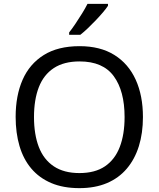

<svg xmlns="http://www.w3.org/2000/svg" viewBox="-20 -964 821 994"><path d="M720 -358Q720 -275 699 -207.5Q678 -140 636.5 -91Q595 -42 533.5 -16Q472 10 391 10Q307 10 245 -16.5Q183 -43 142 -91.5Q101 -140 81 -208Q61 -276 61 -359Q61 -469 97 -551Q133 -633 206.5 -679Q280 -725 392 -725Q499 -725 572 -679.5Q645 -634 682.5 -551.5Q720 -469 720 -358ZM156 -358Q156 -268 181 -203Q206 -138 258.5 -103Q311 -68 391 -68Q472 -68 523.5 -103Q575 -138 600 -203Q625 -268 625 -358Q625 -493 569 -569.5Q513 -646 392 -646Q311 -646 258.5 -611.5Q206 -577 181 -512.5Q156 -448 156 -358ZM539 -934Q530 -920 513 -900Q496 -880 475.5 -858.5Q455 -837 434.5 -817.5Q414 -798 396 -784H338V-796Q353 -815 370.5 -841Q388 -867 405 -894.5Q422 -922 433 -944H539Z"/></svg>

Font: Noto Sans Armenian
Style: Regular
Weight: 400
Designer: Monotype Design Team
Foundry: Monotype Imaging Inc.
Version: Version 2.007